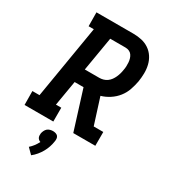

<svg xmlns="http://www.w3.org/2000/svg" viewBox="-239 -847 1074 1215"><g transform="rotate(30 297.5 -240.0)"><path d="M-4 0 -5 -101H47L136 -634H98L97 -735H367Q398 -735 427.5 -728.5Q457 -722 481.5 -705.5Q506 -689 522 -664.5Q538 -640 545 -611Q552 -582 551.5 -551Q551 -520 546 -489Q540 -457 529 -425Q518 -393 496.5 -365.5Q475 -338 445 -318.5Q415 -299 383 -290L443 -101H513V0H352L263 -284H198L167 -101H206V0ZM214 -385H320Q334 -385 348.5 -389Q363 -393 375.5 -402Q388 -411 397 -423.5Q406 -436 412 -449.5Q418 -463 422 -477Q426 -491 428 -505Q431 -519 431.5 -533.5Q432 -548 431 -562Q430 -576 426 -589Q422 -602 414.5 -612.5Q407 -623 394.5 -628.5Q382 -634 367 -634H256ZM191 255 152 216Q167 203 179 187Q191 171 200 153Q193 151 187 146Q181 141 178 134.5Q175 128 174.5 120Q174 112 175 104Q177 94 182 83.5Q187 73 195 66Q203 59 214 56Q225 53 235 53Q245 53 255 56Q265 59 271 66Q277 73 278 83.5Q279 94 277 104Q274 125 267 146Q260 167 249 186.5Q238 206 223.5 223.5Q209 241 191 255Z"/></g></svg>

Font: Iosevka Etoile
Style: Bold Italic
Weight: 700
Italic angle: -9°
Designer: Belleve Invis
Foundry: Belleve Invis
Version: Version 28.1.0; ttfautohint (v1.8.4)